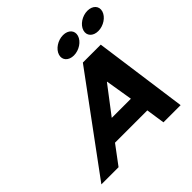

<svg xmlns="http://www.w3.org/2000/svg" viewBox="-261 -1349 1596 1596"><g transform="rotate(-45 537.0 -551.5)"><path d="M700.4 -1103C638.7 -1103 576.8 -1062 561.6 -1011C546.3 -960 583.7 -919 645.4 -919C707.1 -919 769 -960 784.2 -1011C799.5 -1062 762.1 -1103 700.4 -1103ZM987.2 -1103C925.5 -1103 863.6 -1062 848.4 -1011C833.1 -960 870.5 -919 932.2 -919C993.9 -919 1055.7 -960 1071 -1011C1086.3 -1062 1048.9 -1103 987.2 -1103ZM866.5 -825H656L48.7 0H250.7L373.9 -165H753.8L778.3 0H980.3ZM725.7 -330H500.7L683.8 -570H686.2Z"/></g></svg>

Font: Hussar
Style: BdSuprExtOblThree
Weight: 700
Foundry: Cannot Into Space Fonts
Version: Version 2.00